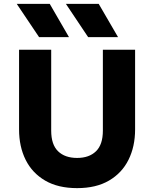

<svg xmlns="http://www.w3.org/2000/svg" viewBox="-20 -957 796 992"><path d="M378.5 15Q280 15 213.2 -24Q146.5 -63 112.5 -131.2Q78.5 -199.5 78.5 -288V-700H244.5V-282Q244.5 -210 280 -175.5Q315.5 -141 378.5 -141Q440.5 -141 476 -175.5Q511.5 -210 511.5 -282V-700H678V-288Q678 -200 644 -131.5Q610 -63 543.2 -24Q476.5 15 378.5 15ZM590 -765H435.5L320.5 -937H490ZM336.5 -765H182L66.5 -937H237Z"/></svg>

Font: Geologica
Style: Bold
Weight: 700
Designer: Sindre Bremnes, Frode Helland
Foundry: Monokrom Skriftforlag AS
Version: Version 1.010; ttfautohint (v1.8.4.7-5d5b);gftools[0.9.28]